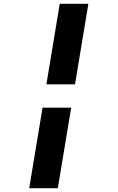

<svg xmlns="http://www.w3.org/2000/svg" viewBox="-20 -843 616 1006"><path d="M223 -401H373L443 -823H293ZM133 143H283L353 -279H203Z"/></svg>

Font: Iosevka Sparkle Heavy
Style: Italic
Weight: 900
Italic angle: -9°
Designer: Belleve Invis
Foundry: Belleve Invis
Version: Version 4.5.0; ttfautohint (v1.8.3)